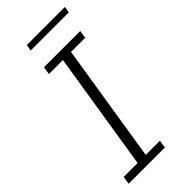

<svg xmlns="http://www.w3.org/2000/svg" viewBox="-226 -742 787 787"><g transform="rotate(-45 168.0 -348.5)"><path d="M8 0 13 -34H94L176 -549H95L100 -583H310L305 -549H223L141 -34H223L218 0ZM110 -670 115 -697H336L331 -670Z"/></g></svg>

Font: Rokkitt SemiBold ExtraLight
Style: Italic
Weight: 250
Italic angle: -9°
Version: Version 3.103